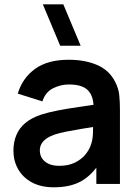

<svg xmlns="http://www.w3.org/2000/svg" viewBox="-20 -822 616 858"><path d="M249 -617.5 171.5 -802.5H263L340.5 -617.5ZM221 15Q162.5 15 122 -7.2Q81.5 -29.5 60.8 -66.5Q40 -103.5 40 -148Q40 -187 53 -218.2Q66 -249.5 93 -272.2Q120 -295 163 -309.5Q195.5 -320 239.2 -328.5Q283 -337 334.2 -344.2Q385.5 -351.5 441.5 -360L398.5 -335.5Q399 -391.5 373.5 -418Q348 -444.5 287.5 -444.5Q251 -444.5 217 -427.5Q183 -410.5 169.5 -369L59.5 -403.5Q79.5 -472 135.8 -513.5Q192 -555 287.5 -555Q359.5 -555 414.2 -531.5Q469 -508 495.5 -454.5Q510 -426 513 -396.2Q516 -366.5 516 -331.5V0H410.5V-117L428 -98Q391.5 -39.5 342.8 -12.2Q294 15 221 15ZM245 -81Q286 -81 315 -95.5Q344 -110 361.2 -131Q378.5 -152 384.5 -170.5Q394 -193.5 395.2 -223.2Q396.5 -253 396.5 -271.5L433.5 -260.5Q379 -252 340 -245.5Q301 -239 273 -233.2Q245 -227.5 223.5 -220.5Q202.5 -213 188 -203Q173.5 -193 165.8 -180Q158 -167 158 -149.5Q158 -129.5 168 -114.2Q178 -99 197.2 -90Q216.5 -81 245 -81Z"/></svg>

Font: Manrope ExtraLight
Style: Bold
Weight: 700
Version: Version 4.504